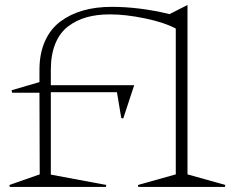

<svg xmlns="http://www.w3.org/2000/svg" viewBox="-20 -740 919 760"><path d="M136.2 -463.9Q136.2 -528.3 158 -576.9Q179.7 -625.5 219 -654.8Q258.3 -684.1 309.1 -698.5Q359.9 -712.9 421.9 -712.9Q532.7 -712.9 650.9 -684.1L722.2 -720.2V-49.8L872.1 -7.8L870.1 0H527.8L525.9 -7.8L675.8 -49.8V-627Q630.4 -651.4 554 -667.2Q477.5 -683.1 415 -683.1Q364.3 -683.1 323.7 -671.9Q283.2 -660.6 250.2 -636Q217.3 -611.3 199.2 -567.6Q181.2 -523.9 181.2 -463.9V-402.8H511.2L467.8 -271L460 -272.9L442.9 -375H181.2V-48.8L400.9 -7.8L398.9 0H19L17.1 -7.8L137.2 -49.8L136.2 -373H27.8L25.9 -382.8L136.2 -415Z"/></svg>

Font: Halibut Exp Thin
Style: Regular
Weight: 250
Width: 7
Designer: Matteo Maggi
Foundry: Collletttivo
Version: Version 3.080 | FøM Fix